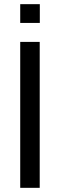

<svg xmlns="http://www.w3.org/2000/svg" viewBox="-20 -901 288 921"><path d="M77 0V-700H170.5V0ZM77 -791V-881H171V-791Z"/></svg>

Font: Cabin
Style: Regular
Weight: 400
Width: 4
Designer: Pablo Impallari
Foundry: Pablo Impallari. http://www.impallari.com Igino Marini. http://www.ikern.com
Version: Version 3.001